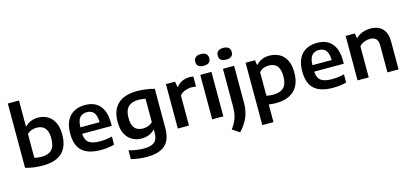

<svg xmlns="http://www.w3.org/2000/svg" viewBox="-79 -1425 4871 2275"><g transform="rotate(-15 2356.5 -287.0)"><path d="M283 10Q229.5 10 174.5 3Q119.5 -4 70.5 -19.5V-808H207.5V-491H214Q242 -520.5 281.8 -537.2Q321.5 -554 372.5 -554Q434 -554 485.2 -526Q536.5 -498 567.5 -438.5Q598.5 -379 598.5 -284.5Q598.5 -139 519.2 -64.5Q440 10 283 10ZM295 -94.5Q378 -94.5 419.8 -137.2Q461.5 -180 461.5 -274Q461.5 -337.5 444 -374.5Q426.5 -411.5 395.8 -427Q365 -442.5 325 -442.5Q292.5 -442.5 261.5 -431.5Q230.5 -420.5 207.5 -396.5V-105.5Q224.5 -100.5 247.2 -97.5Q270 -94.5 295 -94.5Z M995 10Q842 10 767 -57.5Q692 -125 692 -272.5Q692 -408.5 759.2 -481.2Q826.5 -554 949 -554Q1067 -554 1129.2 -480.8Q1191.5 -407.5 1191.5 -268V-233H828.5Q832 -156.5 874.5 -124.2Q917 -92 1014.5 -92Q1048 -92 1085.2 -97Q1122.5 -102 1160.5 -111V-10Q1115.5 1 1075 5.5Q1034.5 10 995 10ZM947 -466.5Q891 -466.5 860.5 -431Q830 -395.5 828 -312.5H1064Q1062 -395 1032.5 -430.8Q1003 -466.5 947 -466.5Z M1499.5 230Q1454 230 1404.2 224Q1354.5 218 1308 205V97.5Q1358 112 1404.2 118.5Q1450.5 125 1490 125Q1580.5 125 1621 91.2Q1661.5 57.5 1661.5 -20.5V-59.5H1655Q1627 -30 1587 -13.2Q1547 3.5 1496.5 3.5Q1435 3.5 1383.8 -24.5Q1332.5 -52.5 1301.5 -111Q1270.5 -169.5 1270.5 -261.5Q1270.5 -403.5 1349.8 -478.8Q1429 -554 1586 -554Q1639 -554 1695.5 -546.5Q1752 -539 1798 -524.5V-45Q1798 100 1724.5 165Q1651 230 1499.5 230ZM1544 -107.5Q1575.5 -107.5 1606.8 -118.5Q1638 -129.5 1661.5 -153.5V-439.5Q1644 -444 1621.8 -446.8Q1599.5 -449.5 1574 -449.5Q1492.5 -449.5 1450 -407.2Q1407.5 -365 1407.5 -273Q1407.5 -210.5 1424.8 -174.2Q1442 -138 1472.8 -122.8Q1503.5 -107.5 1544 -107.5Z M1939.5 0V-545.5H2051.5L2062.5 -476H2069.5Q2096 -514 2138 -533Q2180 -552 2228 -552Q2253 -552 2276.5 -548V-425Q2263.5 -427.5 2249 -428.5Q2234.5 -429.5 2220.5 -429.5Q2183 -429.5 2142.2 -414.8Q2101.5 -400 2076.5 -369.5V0Z M2361 0V-545.5H2498V0ZM2429.5 -638.5Q2343.5 -638.5 2343.5 -710Q2343.5 -744 2364.8 -763Q2386 -782 2429.5 -782Q2473 -782 2494.2 -763Q2515.5 -744 2515.5 -710Q2515.5 -638.5 2429.5 -638.5Z M2641.5 234.5 2554 175.5Q2600 116.5 2619.5 56Q2639 -4.5 2639 -87V-545.5H2776V-92.5Q2776 2 2745.2 79.2Q2714.5 156.5 2641.5 234.5ZM2705.5 -640.5Q2619.5 -640.5 2619.5 -712Q2619.5 -746 2640.8 -765Q2662 -784 2705.5 -784Q2749 -784 2770.2 -765Q2791.5 -746 2791.5 -712Q2791.5 -640.5 2705.5 -640.5Z M2917 220V-545.5H3032L3040.5 -486.5H3047Q3074.5 -517 3115.2 -535.5Q3156 -554 3207.5 -554Q3272.5 -554 3326.5 -526.8Q3380.5 -499.5 3412.8 -440Q3445 -380.5 3445 -283.5Q3445 -140 3367 -65Q3289 10 3142.5 10Q3119 10 3096 8Q3073 6 3054 3.5V220ZM3138.5 -95Q3223.5 -95 3265.8 -137.5Q3308 -180 3308 -273Q3308 -337.5 3290.5 -374.5Q3273 -411.5 3242.2 -427Q3211.5 -442.5 3171 -442.5Q3139 -442.5 3107.8 -430.8Q3076.5 -419 3054 -392V-104Q3071 -100 3093.5 -97.5Q3116 -95 3138.5 -95Z M3841.5 10Q3688.5 10 3613.5 -57.5Q3538.5 -125 3538.5 -272.5Q3538.5 -408.5 3605.8 -481.2Q3673 -554 3795.5 -554Q3913.5 -554 3975.8 -480.8Q4038 -407.5 4038 -268V-233H3675Q3678.5 -156.5 3721 -124.2Q3763.5 -92 3861 -92Q3894.5 -92 3931.8 -97Q3969 -102 4007 -111V-10Q3962 1 3921.5 5.5Q3881 10 3841.5 10ZM3793.5 -466.5Q3737.5 -466.5 3707 -431Q3676.5 -395.5 3674.5 -312.5H3910.5Q3908.5 -395 3879 -430.8Q3849.5 -466.5 3793.5 -466.5Z M4144.5 0V-545.5H4257.5L4266.5 -488.5H4273.5Q4343.5 -554 4450 -554Q4508 -554 4552.5 -532.2Q4597 -510.5 4622.2 -462.5Q4647.5 -414.5 4647.5 -336V0H4511V-329Q4511 -389.5 4484.5 -413.2Q4458 -437 4411.5 -437Q4378 -437 4342.5 -423.8Q4307 -410.5 4281.5 -381.5V0Z"/></g></svg>

Font: Encode Sans SemiExpanded SemiExpanded SemiBold
Style: Regular
Weight: 600
Width: 6
Designer: Multiple Designers
Foundry: Impallari Type
Version: Version 3.000; ttfautohint (v1.8.3) -l 8 -r 50 -G 200 -x 14 